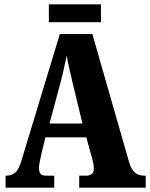

<svg xmlns="http://www.w3.org/2000/svg" viewBox="-20 -872 697 892"><path d="M6 0V-56H11Q33 -56 50 -69.5Q67 -83 80 -127L258 -714H409L580 -118Q590 -84 607.5 -70Q625 -56 648 -56H657V0H348V-56H382Q395 -56 405.5 -63Q416 -70 416 -89Q416 -102 412.5 -117Q409 -132 407 -140L381 -234H191L172 -156Q170 -144 165.5 -124.5Q161 -105 161 -91Q161 -75 167.5 -65.5Q174 -56 192 -56H232V0ZM210 -298H363L317 -489Q310 -520 302.5 -551Q295 -582 290 -614Q283 -583 276.5 -552Q270 -521 262 -492ZM207 -769V-852H449V-769Z"/></svg>

Font: Noto Serif Bengali ExtraCondensed Black
Style: Regular
Weight: 900
Width: 2
Designer: Juan Bruce, Universal Thirst, Indian Type Foundry and the Monotype Design Team.
Foundry: Monotype Imaging Inc.
Version: Version 2.003; ttfautohint (v1.8.4.7-5d5b)